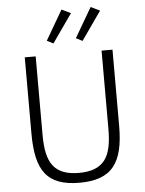

<svg xmlns="http://www.w3.org/2000/svg" viewBox="-62 -990 792 1051"><g transform="rotate(-5 334.0 -464.5)"><path d="M153 -698V-267C153 -190 164 -133 192 -97C220 -60 266 -42 334 -42C402 -42 447 -60 476 -97C504 -133 515 -190 515 -267V-698H575V-280C575 -177 559 -105 521 -58C483 -10 421 12 332 12C243 12 182 -10 145 -58C108 -105 93 -177 93 -280V-698ZM256 -760 221 -778 316 -941 366 -917ZM416 -760 381 -778 476 -941 526 -917Z"/></g></svg>

Font: Plexus Sans Light
Style: Regular
Weight: 300
Version: Version 2.001;PS 002.001;hotconv 1.0.70;makeotf.lib2.5.58329